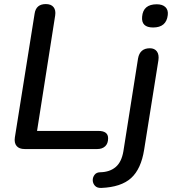

<svg xmlns="http://www.w3.org/2000/svg" viewBox="-20 -732 845 943"><path d="M101 0Q74 0 61.5 -15Q49 -30 53 -57L150 -665Q157 -712 205 -712Q231 -712 243 -697Q255 -682 251 -656L162 -89H463Q511 -89 511 -53Q511 -27 496.5 -13.5Q482 0 458 0ZM732 -597Q673 -597 678 -650Q683 -711 750 -711Q778 -711 792.5 -697Q807 -683 804 -658Q797 -597 732 -597ZM478 191Q457 192 446.5 180.5Q436 169 435.5 154Q435 139 444.5 126.5Q454 114 473 114Q519 113 548 88.5Q577 64 586 11L658 -445Q667 -495 716 -495Q739 -495 750.5 -479.5Q762 -464 758 -436L688 3Q673 98 624 142.5Q575 187 478 191Z"/></svg>

Font: Nunito SemiBold
Style: Italic
Weight: 600
Italic angle: -9°
Designer: Vernon Adams
Foundry: Vernon Adams
Version: Version 3.601; ttfautohint (v1.8.2.53-6de2)